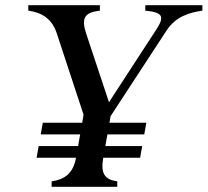

<svg xmlns="http://www.w3.org/2000/svg" viewBox="-20 -720 800 740"><path d="M179 0H432V-21C384 -28 367 -50 378 -112H520L528 -157H386L394 -202H536L544 -247H402L406 -272L623 -604C658 -657 712 -672 760 -679V-700H540V-679C608 -672 616 -657 581 -604L400 -326L312 -591C292 -652 307 -672 365 -679V-700H89V-679C137 -672 179 -652 199 -591L302 -278L297 -247H145L137 -202H289L281 -157H129L121 -112H273C262 -50 227 -28 179 -21Z"/></svg>

Font: RL Madena Oblique
Style: Regular
Weight: 400
Italic angle: -10°
Designer: I Kadek Wantara Putra
Foundry: Roughlines ID
Version: Version 1.000;Glyphs 3.1.2 (3151)